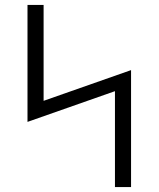

<svg xmlns="http://www.w3.org/2000/svg" viewBox="-20 -755 640 775"><path d="M444 0V-387L91 -263V-735H156V-348L509 -472V0Z"/></svg>

Font: Iosevka SS04 Light Extended
Style: Regular
Weight: 300
Width: 7
Monospace: yes
Designer: Belleve Invis
Foundry: Belleve Invis
Version: Version 19.0.0; ttfautohint (v1.8.4)